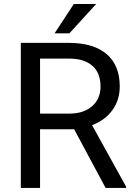

<svg xmlns="http://www.w3.org/2000/svg" viewBox="-20 -921 656 941"><path d="M343.3 -287.6H176.3V0H82V-710.9H317.4Q437.5 -710.9 502.2 -656.2Q566.9 -601.6 566.9 -497.1Q566.9 -430.7 531 -381.3Q495.1 -332 431.2 -307.6L598.1 -5.9V0H497.6ZM176.3 -364.3H320.3Q390.1 -364.3 431.4 -400.4Q472.7 -436.5 472.7 -497.1Q472.7 -563 433.3 -598.1Q394 -633.3 319.8 -633.8H176.3ZM341.8 -901.4H451.2L320.3 -757.8H247.6Z"/></svg>

Font: SteelSelectRoboto
Style: Roboto-Regular
Weight: 400
Designer: Google
Version: Version 2.137; 2017